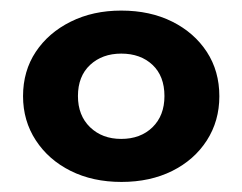

<svg xmlns="http://www.w3.org/2000/svg" viewBox="-20 -770 467 370"><path d="M214.1 -419.4Q158.8 -419.4 116.1 -440.7Q73.5 -462 49 -499.6Q24.4 -537.2 24.4 -584.7Q24.4 -633.2 49 -670.2Q73.6 -707.1 116.4 -728.3Q159.2 -749.6 213.6 -749.6Q269.3 -749.6 311.9 -728.3Q354.4 -707 378.5 -670.1Q402.7 -633.1 402.7 -584.5Q402.7 -537 378.6 -499.4Q354.4 -461.8 311.9 -440.6Q269.3 -419.4 214.1 -419.4ZM213.5 -502.3Q250.7 -502.3 273.8 -524.7Q296.9 -547.2 296.9 -584.9Q296.9 -623.3 273.9 -645Q250.8 -666.7 213.7 -666.7Q177.1 -666.7 153.6 -644.9Q130.2 -623 130.2 -584.9Q130.2 -547.4 153.6 -524.8Q177 -502.3 213.5 -502.3Z"/></svg>

Font: Montserrat Alternates Thin
Style: Regular
Weight: 100
Designer: Julieta Ulanovsky
Foundry: Julieta Ulanovsky
Version: Version 9.000